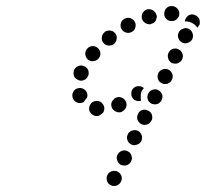

<svg xmlns="http://www.w3.org/2000/svg" viewBox="-20 -583 683 637"><path d="M335 17Q338 27 347 31Q352 34 357 34Q362 34 367 33Q371 31 375 28Q379 25 381 20Q386 11 383 1Q379 -9 370 -14Q366 -16 361 -16Q356 -17 351 -15Q346 -13 342 -10Q339 -7 336 -2Q332 7 335 17ZM369 -51Q372 -41 381 -36Q386 -34 391 -34Q396 -33 400 -35Q405 -36 409 -40Q413 -43 415 -47V-48Q420 -57 416 -67Q413 -77 404 -81Q395 -86 385 -83Q375 -79 370 -70Q365 -61 369 -51ZM401 -128Q401 -123 403 -118Q404 -114 407 -110Q411 -106 415 -104Q424 -99 434 -103Q444 -106 449 -115Q451 -120 451 -125Q452 -130 450 -134Q449 -139 445 -143Q442 -147 438 -149Q428 -153 419 -150Q409 -147 404 -138V-137Q402 -133 401 -128ZM436 -186Q440 -176 449 -171Q458 -167 468 -170Q478 -173 482 -183H483Q487 -192 484 -202Q481 -212 471 -216Q462 -221 452 -218Q442 -215 438 -205Q433 -196 436 -186ZM308 -199Q312 -201 316 -204Q320 -207 323 -211Q325 -215 326 -220Q327 -231 320 -239Q314 -247 304 -248H303Q298 -249 294 -247Q289 -246 285 -243Q281 -240 279 -235Q276 -231 276 -226Q274 -216 281 -208Q287 -200 298 -198Q303 -198 308 -199ZM392 -218Q396 -221 398 -226Q399 -230 400 -235Q400 -240 398 -245Q394 -255 384 -259Q375 -263 365 -259Q360 -257 357 -253Q353 -250 351 -245Q349 -241 349 -236Q349 -231 351 -226Q355 -217 364 -213Q374 -208 384 -212Q388 -214 392 -218ZM470 -254Q473 -244 483 -239Q487 -237 492 -237Q497 -236 502 -238Q507 -239 510 -243Q514 -246 516 -250V-251Q521 -260 518 -270Q514 -279 505 -284Q496 -289 486 -285Q476 -282 472 -273Q467 -263 470 -254ZM233 -244Q224 -249 221 -259Q218 -269 223 -278Q228 -288 238 -290Q248 -293 257 -288Q266 -283 269 -274V-273Q270 -270 270 -266Q270 -263 269 -259Q263 -253 259 -246Q258 -245 258 -245Q257 -244 255 -243Q254 -243 252 -242Q243 -239 233 -244ZM457 -291Q450 -297 442 -297Q433 -298 426 -293Q417 -287 416 -277Q414 -266 420 -258Q424 -251 432 -249Q440 -246 448 -249Q446 -257 447 -266Q447 -275 451 -283H452Q454 -287 457 -291ZM504 -321Q507 -311 517 -307Q521 -304 526 -304Q531 -304 536 -305Q540 -307 544 -310Q548 -313 550 -318Q555 -327 552 -337Q548 -347 539 -352Q535 -354 530 -354Q525 -355 520 -353Q515 -351 511 -348Q508 -345 505 -341V-340Q501 -331 504 -321ZM224 -339Q224 -334 226 -330Q228 -325 232 -322Q236 -319 241 -317Q250 -313 260 -318Q269 -322 272 -332H273Q276 -342 272 -352Q267 -361 257 -364Q248 -368 238 -363Q229 -359 225 -349Q224 -344 224 -339ZM538 -389Q541 -379 550 -374Q555 -372 560 -372Q565 -371 569 -373Q574 -375 578 -378Q582 -381 584 -385V-386Q589 -395 585 -405Q582 -415 573 -419Q568 -422 563 -422Q558 -422 554 -421Q549 -419 545 -416Q542 -413 539 -408Q535 -399 538 -389ZM263 -403Q264 -393 271 -386Q279 -379 290 -380Q300 -381 307 -389Q314 -397 313 -407Q312 -417 304 -424Q296 -431 286 -430Q275 -429 269 -421Q262 -413 263 -403ZM318 -460Q316 -449 323 -441Q329 -433 339 -432Q350 -431 358 -437Q366 -444 367 -454Q369 -464 362 -473Q359 -476 355 -479Q350 -481 345 -482Q341 -482 336 -481Q331 -480 327 -477V-476Q319 -470 318 -460ZM572 -456Q575 -447 584 -442Q593 -437 603 -441Q613 -444 618 -453Q622 -463 619 -472Q616 -482 607 -487Q597 -492 588 -488Q578 -485 573 -476V-475Q568 -466 572 -456ZM381 -506Q378 -496 383 -487Q388 -478 398 -475Q408 -472 417 -477Q427 -482 429 -492Q432 -502 427 -511Q425 -515 421 -518Q417 -521 413 -523Q408 -524 403 -524Q398 -523 394 -521H393Q384 -516 381 -506ZM596 -521Q601 -531 610 -534Q620 -537 629 -532Q634 -530 637 -526Q640 -523 642 -518Q643 -513 643 -508Q643 -503 641 -499H640Q639 -497 638 -495Q637 -493 635 -491Q633 -494 631 -496Q625 -503 617 -507Q609 -511 600 -512Q596 -512 593 -512Q593 -514 594 -517Q595 -519 596 -521ZM459 -547Q456 -544 453 -540Q451 -535 450 -530Q450 -526 451 -521Q454 -511 463 -506Q472 -501 482 -503V-504Q487 -505 491 -508Q495 -511 497 -515Q499 -520 500 -525Q501 -530 499 -534Q496 -544 487 -549Q478 -554 468 -552Q463 -550 459 -547ZM532 -556Q525 -548 525 -538Q524 -528 532 -520Q539 -513 549 -513H550Q560 -513 567 -520Q575 -527 575 -538Q575 -548 568 -555Q560 -563 550 -563Q539 -563 532 -556Z"/></svg>

Font: FRB American Cursive Dotted Black
Style: Bold Italic
Weight: 900
Italic angle: -25°
Version: Version 2.0;Modular Font Editor K font №1